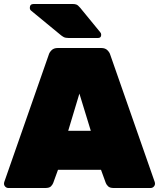

<svg xmlns="http://www.w3.org/2000/svg" viewBox="-20 -940 795 960"><path d="M22 0Q13 0 6.5 -6.5Q0 -13 0 -22Q0 -26 1 -29L224 -667Q227 -678 238 -689Q249 -700 269 -700H486Q506 -700 517 -689Q528 -678 531 -667L754 -29Q755 -26 755 -22Q755 -13 748.5 -6.5Q742 0 733 0H548Q529 0 520.5 -8.5Q512 -17 509 -25L485 -91H270L246 -25Q243 -17 235 -8.5Q227 0 207 0ZM321 -286H434L377 -472ZM323 -750Q307 -750 298 -755Q289 -760 281 -767L134 -888Q129 -893 129 -900Q129 -920 148 -920H344Q355 -920 362.5 -917Q370 -914 381 -901L481 -779Q486 -774 486 -766Q486 -750 470 -750Z"/></svg>

Font: Rubik Black
Style: Regular
Weight: 900
Designer: Hubert and Fischer
Foundry: Hubert and Fischer
Version: Version 2.300;gftools[0.9.30]